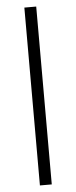

<svg xmlns="http://www.w3.org/2000/svg" viewBox="-56 -717 339 855"><g transform="rotate(-5 113.5 -289.5)"><path d="M87 -687H140V108H87Z"/></g></svg>

Font: Yrsa Light
Style: Regular
Weight: 300
Designer: Anna Giedrys (Yrsa+Rasa design), David Brezina (Yrsa art-direction, Rasa art-direction, design)
Foundry: Rosetta Type Foundry
Version: Version 2.004